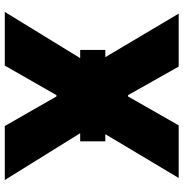

<svg xmlns="http://www.w3.org/2000/svg" viewBox="-2 -765 767 803"><g transform="rotate(90 381.5 -363.5)"><path d="M258.5 -727.3 377.8 -515.6H383.5L504.3 -727.3H724.4L507.1 -363.6L733 0H507.1L383.5 -215.9H377.8L254.3 0H29.8L252.8 -363.6L36.9 -727.3ZM188.9 -315.3V-420.5H571V-315.3Z"/></g></svg>

Font: Inter UI Black
Style: Regular
Weight: 900
Designer: Rasmus Andersson
Foundry: rsms
Version: 3.2;8d6f07862